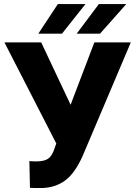

<svg xmlns="http://www.w3.org/2000/svg" viewBox="-20 -921 672 951"><path d="M329.6 -402.3V-401.9L447.3 -710.9H627.9L388.7 -147Q350.1 -61.5 302 -26.6Q253.9 8.3 189.5 10.3H154.8L128.4 9.3L125.5 -123.5Q131.3 -121.6 159.7 -121.6Q198.7 -121.6 218.5 -135Q238.3 -148.4 250.5 -187L258.8 -210.4L2 -710.9H184.1ZM469.7 -900.9H605.5L475.6 -754.4H359.9ZM266.6 -900.9H403.3L287.1 -754.4H169.9Z"/></svg>

Font: Sadagaat-English
Style: Regular
Weight: 900
Designer: Ahmed alsheikh
Foundry: Ahmed alsheikh Design
Version: Version 2.137;January 17, 2018;FontCreator 11.0.0.2408 64-bi